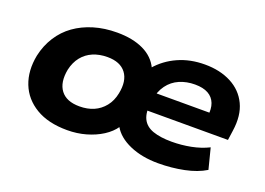

<svg xmlns="http://www.w3.org/2000/svg" viewBox="-82 -715 1280 926"><g transform="rotate(20 558.0 -251.5)"><path d="M316 11Q219 11 155.5 -27Q92 -65 66.5 -130Q41 -195 57 -277Q69 -332 97.5 -376.5Q126 -421 168 -451Q210 -481 264.5 -497.5Q319 -514 384 -514Q464 -514 519.5 -487.5Q575 -461 599 -409H593Q636 -459 697.5 -486.5Q759 -514 834 -514Q912 -514 969.5 -484Q1027 -454 1054 -397.5Q1081 -341 1069 -260L1062 -210H620L634 -303H950L931 -283Q937 -323 926.5 -350.5Q916 -378 890 -392.5Q864 -407 822 -407Q779 -407 743 -391.5Q707 -376 683.5 -344Q660 -312 652 -264L651 -254Q643 -200 658.5 -168Q674 -136 712.5 -122.5Q751 -109 809 -109Q859 -109 907.5 -118.5Q956 -128 996 -148L1023 -42Q979 -15 915.5 -2Q852 11 783 11Q700 11 637 -16.5Q574 -44 547 -92H551Q530 -61 494 -38Q458 -15 412.5 -2Q367 11 316 11ZM333 -117Q374 -117 406 -131Q438 -145 460.5 -173Q483 -201 491 -241Q505 -309 475.5 -348Q446 -387 380 -387Q339 -387 306 -373Q273 -359 251 -331.5Q229 -304 220 -264Q207 -195 236.5 -156Q266 -117 333 -117Z"/></g></svg>

Font: Nunito Sans 7pt SemiExpanded ExtraBold
Style: Italic
Weight: 800
Width: 6
Italic angle: -9°
Designer: Vernon Adams
Foundry: Vernon Adams
Version: Version 3.101;gftools[0.9.27]